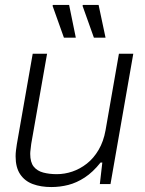

<svg xmlns="http://www.w3.org/2000/svg" viewBox="-20 -743 584 775"><path d="M187 12Q145 12 112.5 0Q80 -12 61.5 -39.5Q43 -67 43 -112Q43 -124 44.5 -136Q46 -148 48 -161L112 -526H170L106 -162Q105 -151 103.5 -140.5Q102 -130 102 -122Q102 -88 116 -70.5Q130 -53 154.5 -46.5Q179 -40 209 -40Q241 -40 272 -50.5Q303 -61 330.5 -82.5Q358 -104 378 -138Q398 -172 406 -217L460 -526H518L426 0H383L393 -87H386Q355 -48 322 -26.5Q289 -5 255.5 3.5Q222 12 187 12ZM359 -591 313 -720 315 -723H378L406 -591ZM238 -591 192 -720 194 -723H259L286 -591Z"/></svg>

Font: Archivo SemiBold ExtraLight
Style: Italic
Weight: 250
Italic angle: -10°
Version: Version 2.001